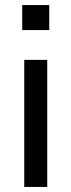

<svg xmlns="http://www.w3.org/2000/svg" viewBox="-20 -740 283 760"><path d="M76 0V-503H167V0ZM68 -720H175V-621H68Z"/></svg>

Font: Muli Medium
Style: Regular
Weight: 500
Designer: Vernon Adams
Foundry: Vernon Adams
Version: Version 2.100; ttfautohint (v1.8.1.43-b0c9)